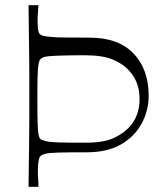

<svg xmlns="http://www.w3.org/2000/svg" viewBox="-20 -720 641 740"><path d="M90 0Q91 -71 91.5 -118.5Q92 -166 92.5 -198Q93 -230 93 -253.5Q93 -277 93 -299Q93 -321 93 -350Q93 -374 93 -394.5Q93 -415 93 -439Q93 -463 92.5 -496.5Q92 -530 91.5 -579Q91 -628 90 -700H128Q127 -678 126 -667.5Q125 -657 125 -651Q125 -645 125 -636Q125 -617 127 -605Q129 -593 134 -588Q138 -584 146 -582Q154 -580 173 -578Q192 -576 228 -575.5Q264 -575 325 -575Q436 -575 494.5 -514Q553 -453 553 -351Q553 -294 526 -244Q499 -194 446.5 -163.5Q394 -133 314 -133Q242 -133 205 -132Q168 -131 153.5 -127Q139 -123 133 -115Q129 -106 127.5 -91.5Q126 -77 126 -62Q126 -54 126 -48.5Q126 -43 127 -32.5Q128 -22 128 0ZM124 -338Q124 -277 125 -245.5Q126 -214 128.5 -201.5Q131 -189 135 -185Q140 -180 156.5 -176Q173 -172 208.5 -171Q244 -170 308 -170Q381 -170 419.5 -188.5Q458 -207 480 -232Q499 -253 508.5 -280Q518 -307 518 -338Q518 -370 508.5 -397Q499 -424 480 -445Q456 -473 416 -490Q376 -507 308 -507Q254 -507 221 -506Q188 -505 170.5 -503.5Q153 -502 146 -499Q139 -496 135 -491Q131 -486 128.5 -473Q126 -460 125 -429.5Q124 -399 124 -338Z"/></svg>

Font: Ojuju ExtraLight
Style: Regular
Weight: 400
Version: Version 1.000